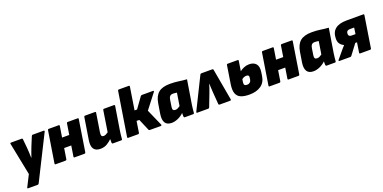

<svg xmlns="http://www.w3.org/2000/svg" viewBox="-13 -1596 5368 2694"><g transform="rotate(-20 2671.0 -249.0)"><path d="M79 185Q62 185 69 170L155 0L58 -485Q55 -500 72 -500H229Q243 -500 244 -485L257 -351Q260 -318 261.5 -281.5Q263 -245 264 -204H267Q281 -245 294 -280.5Q307 -316 320 -349L376 -485Q378 -491 382.5 -495.5Q387 -500 394 -500H557Q564 -500 567.5 -495.5Q571 -491 568 -485L240 170Q233 185 220 185Z M555 0Q541 0 543 -15L618 -485Q620 -500 635 -500H782Q796 -500 794 -485L768 -321H875L901 -485Q903 -500 918 -500H1065Q1080 -500 1077 -485L1003 -15Q1000 0 986 0H839Q824 0 826 -15L851 -173H745L720 -15Q717 0 702 0Z M1221 12Q1152 12 1123 -30Q1094 -72 1108 -160L1160 -485Q1162 -500 1175 -500H1322Q1339 -500 1336 -485L1292 -206Q1287 -171 1295 -156.5Q1303 -142 1324 -142Q1342 -142 1360 -151Q1378 -160 1394 -172L1443 -485Q1445 -500 1458 -500H1607Q1622 -500 1620 -485L1563 -131Q1558 -98 1555 -69.5Q1552 -41 1550 -15Q1549 0 1535 0H1410Q1397 0 1395 -15Q1393 -38 1395 -70Q1365 -40 1322.5 -14Q1280 12 1221 12Z M2191 -500Q2201 -500 2201.5 -495Q2202 -490 2197 -482L2028 -263L2136 -18Q2140 -11 2136.5 -5.5Q2133 0 2125 0H1961Q1950 0 1945 -9L1871 -183H1830L1804 -15Q1801 0 1786 0H1639Q1625 0 1627 -15L1731 -668Q1733 -683 1748 -683H1895Q1909 -683 1907 -668L1854 -331H1891L2006 -491Q2014 -500 2024 -500Z M2286 12Q2216 12 2189 -32.5Q2162 -77 2175 -160L2199 -309Q2216 -415 2274 -463.5Q2332 -512 2447 -512Q2520 -512 2577.5 -503Q2635 -494 2695 -490L2637 -131Q2632 -98 2629 -69.5Q2626 -41 2624 -15Q2623 0 2609 0H2484Q2471 0 2469 -15Q2468 -27 2468 -41Q2468 -55 2469 -69Q2428 -30 2379.5 -9Q2331 12 2286 12ZM2395 -142Q2415 -142 2432.5 -150.5Q2450 -159 2468 -172L2498 -362Q2487 -364 2472.5 -366Q2458 -368 2438 -368Q2409 -368 2393.5 -350.5Q2378 -333 2373 -297L2358 -198Q2349 -142 2395 -142Z M2670 0Q2654 0 2661 -17L2894 -488Q2899 -500 2912 -500H3076Q3088 -500 3091 -488L3175 -17Q3177 0 3160 0H3003Q2990 0 2988 -13L2974 -199Q2972 -233 2970.5 -260.5Q2969 -288 2968 -322H2965Q2955 -289 2946 -261.5Q2937 -234 2924 -201L2852 -13Q2847 0 2833 0Z M3448 12Q3368 12 3319 -9Q3270 -30 3252 -80.5Q3234 -131 3248 -219L3290 -485Q3292 -500 3307 -500H3454Q3468 -500 3466 -485L3443 -338Q3470 -359 3506.5 -374.5Q3543 -390 3584 -390Q3652 -390 3686.5 -349.5Q3721 -309 3708 -226L3700 -173Q3686 -79 3618.5 -33.5Q3551 12 3448 12ZM3418 -180Q3414 -152 3425.5 -140.5Q3437 -129 3463 -129Q3488 -129 3504.5 -143Q3521 -157 3525 -181L3529 -208Q3533 -232 3524 -242Q3515 -252 3493 -252Q3473 -252 3456.5 -245Q3440 -238 3425 -226Z M3750 0Q3736 0 3738 -15L3813 -485Q3815 -500 3830 -500H3977Q3991 -500 3989 -485L3963 -321H4070L4096 -485Q4098 -500 4113 -500H4260Q4275 -500 4272 -485L4198 -15Q4195 0 4181 0H4034Q4019 0 4021 -15L4046 -173H3940L3915 -15Q3912 0 3897 0Z M4403 12Q4333 12 4306 -32.5Q4279 -77 4292 -160L4316 -309Q4333 -415 4391 -463.5Q4449 -512 4564 -512Q4637 -512 4694.5 -503Q4752 -494 4812 -490L4754 -131Q4749 -98 4746 -69.5Q4743 -41 4741 -15Q4740 0 4726 0H4601Q4588 0 4586 -15Q4585 -27 4585 -41Q4585 -55 4586 -69Q4545 -30 4496.5 -9Q4448 12 4403 12ZM4512 -142Q4532 -142 4549.5 -150.5Q4567 -159 4585 -172L4615 -362Q4604 -364 4589.5 -366Q4575 -368 4555 -368Q4526 -368 4510.5 -350.5Q4495 -333 4490 -297L4475 -198Q4466 -142 4512 -142Z M4793 0Q4784 0 4783 -6Q4782 -12 4787 -18L4870 -118Q4885 -136 4899.5 -153Q4914 -170 4929 -186L4930 -188Q4893 -205 4872.5 -233.5Q4852 -262 4852 -308Q4852 -500 5082 -500H5330Q5344 -500 5342 -485L5268 -15Q5266 0 5251 0H5104Q5089 0 5091 -15L5114 -162H5088L4973 -9Q4967 0 4954 0ZM5074 -277H5133L5147 -370H5085Q5029 -370 5029 -318Q5029 -277 5074 -277Z"/></g></svg>

Font: Sofia Sans ExtraBlack
Style: Italic
Weight: 1000
Italic angle: -9°
Designer: Botio Nikoltchev, Ani Petrova
Foundry: lettersoup
Version: Version 4.100; ttfautohint (v1.8.4.7-5d5b)